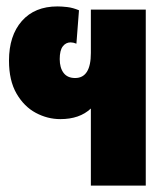

<svg xmlns="http://www.w3.org/2000/svg" viewBox="-20 -578 522 598"><path d="M263 0V-240Q228 -207 168 -207Q128 -207 91.5 -226.5Q55 -246 31.5 -286.5Q8 -327 8 -389Q8 -467 48 -512.5Q88 -558 159 -558Q172 -558 189.5 -556Q207 -554 226 -546L218 -442Q208 -446 200 -446Q185 -446 175.5 -433.5Q166 -421 166 -394Q166 -367 178 -351Q190 -335 214 -335Q263 -335 263 -413V-548H434V0Z"/></svg>

Font: Noto Sans Thai Cond Blk
Style: Regular
Weight: 900
Width: 3
Designer: Monotype Design Team
Foundry: Monotype Imaging Inc.
Version: Version 2.002; ttfautohint (v1.8.4.7-5d5b)